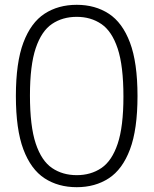

<svg xmlns="http://www.w3.org/2000/svg" viewBox="-20 -769 638 798"><path d="M299 9Q222 9 165.2 -28Q108.5 -65 77.2 -148Q46 -231 46 -370Q46 -509 77.2 -592Q108.5 -675 165.2 -712Q222 -749 299 -749Q375.5 -749 432.2 -712Q489 -675 520.2 -592Q551.5 -509 551.5 -370Q551.5 -231 520.2 -148Q489 -65 432.2 -28Q375.5 9 299 9ZM299 -41Q357.5 -41 401.2 -70.5Q445 -100 469 -171.2Q493 -242.5 493 -367.5Q493 -495.5 469 -567.5Q445 -639.5 401.2 -669.2Q357.5 -699 299 -699Q240 -699 196.2 -669.5Q152.5 -640 128.5 -568.8Q104.5 -497.5 104.5 -372.5Q104.5 -244.5 128.5 -172.5Q152.5 -100.5 196.2 -70.8Q240 -41 299 -41Z"/></svg>

Font: Encode Sans Condensed Light
Style: Regular
Weight: 300
Width: 3
Designer: Multiple Designers
Foundry: Impallari Type
Version: Version 3.000; ttfautohint (v1.8.3) -l 8 -r 50 -G 200 -x 14 